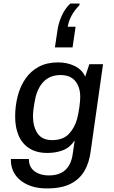

<svg xmlns="http://www.w3.org/2000/svg" viewBox="-20 -871 640 1077"><path d="M243 186Q193 186 155 173Q117 160 91 137.5Q65 115 52.5 85.5Q40 56 41 21H142Q142 53 157 73Q172 93 197.5 103Q223 113 254 113Q313 113 346.5 82.5Q380 52 388 -8L399 -83Q372 -43 332.5 -28Q293 -13 246 -13Q185 -13 144.5 -39Q104 -65 84.5 -110.5Q65 -156 65 -216Q65 -276 79 -331Q93 -386 122.5 -429Q152 -472 197.5 -496.5Q243 -521 306 -521Q357 -521 398.5 -501Q440 -481 458 -441L481 -511H558L489 -25Q481 41 453.5 88Q426 135 375 160.5Q324 186 243 186ZM272 -85Q334 -85 367 -120.5Q400 -156 413 -206Q421 -239 425.5 -272Q430 -305 430 -328Q430 -382 402.5 -416Q375 -450 319 -450Q266 -450 231 -419Q196 -388 180 -328Q173 -296 169 -267.5Q165 -239 165 -219Q165 -161 190.5 -123Q216 -85 272 -85ZM427 -851 425 -841Q398 -814 381.5 -783.5Q365 -753 360 -721H404L387 -605H288L303 -705Q309 -744 326.5 -783Q344 -822 374 -851Z"/></svg>

Font: Chivo Mono
Style: Italic
Weight: 400
Italic angle: -8.05°
Monospace: yes
Version: Version 1.008